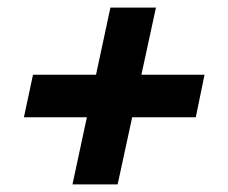

<svg xmlns="http://www.w3.org/2000/svg" viewBox="-20 -591 600 506"><path d="M271 -571H391L290 -105H171ZM519 -394 496 -282H43L67 -394Z"/></svg>

Font: Roboto Serif 20pt
Style: Bold Italic
Weight: 700
Italic angle: -10°
Version: Version 1.007